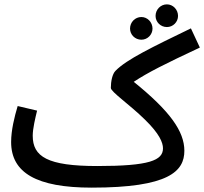

<svg xmlns="http://www.w3.org/2000/svg" viewBox="-20 -839 936 880"><path d="M745 -715C773 -715 796 -738 796 -766C796 -795 773 -819 745 -819C716 -819 693 -795 693 -766C693 -738 716 -715 745 -715ZM628 -657C656 -657 679 -680 679 -708C679 -737 656 -761 628 -761C599 -761 576 -737 576 -708C576 -680 599 -657 628 -657ZM400 21C754 21 825 -54 825 -148C825 -237 759 -330 593 -464C658 -507 736 -546 896 -621L855 -709C682 -625 560 -567 509 -514C495 -500 488 -466 488 -436C488 -418 574 -360 644 -291C711 -226 727 -185 727 -159C727 -104 665 -78 426 -78C197 -78 130 -121 130 -217C130 -250 142 -299 150 -332L61 -353C46 -303 31 -242 31 -188C31 -47 148 21 400 21Z"/></svg>

Font: Noto Sans Arabic UI Md
Style: Regular
Weight: 500
Designer: Monotype Design Team, Nadine Chahine and Nizar Qandah
Foundry: Monotype Imaging Inc.
Version: Version 2.010